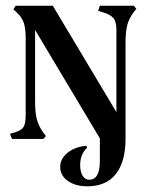

<svg xmlns="http://www.w3.org/2000/svg" viewBox="-20 -487 530 673"><path d="M103 -382V-131Q103 -91 109.5 -67.5Q116 -44 132 -22L141 -10L132 0H22L15 -18L29 -22Q54 -29 62 -41Q70 -53 70 -83V-352Q70 -388 63 -408Q56 -428 37 -445L27 -454L35 -467H165L388 -94V-384Q388 -411 377 -424Q366 -437 337 -445L324 -449L330 -467H449L458 -456L449 -445Q432 -422 426 -399Q420 -376 420 -336V0Q420 80 386 123Q352 166 286 166Q244 166 217.5 147Q191 128 191 98Q191 69 217.5 48Q244 27 283 24L285 31Q274 41 267.5 56.5Q261 72 261 91Q261 115 269.5 129Q278 143 293 143Q330 143 330 77V-2Z"/></svg>

Font: Katibeh
Style: Regular
Weight: 400
Designer: Arabic design by Kourosh Beigpour, Latin design by Eduardo Tunni, engineering by Lasse Fister
Version: Version 1.000